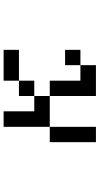

<svg xmlns="http://www.w3.org/2000/svg" viewBox="230 -712 540 1040"><g transform="rotate(-90 500.0 -192.0)"><path d="M250 57.6V-192.4H333V-442.4H417V-276.4H500V-359.4H583V-442.4H750V-359.4H583V-276.4H500V-192.4H583V-26.4H667V57.6H500V-192.4H333V57.6ZM667 -26.4V-109.4H750V-26.4Z"/></g></svg>

Font: KH Dot kagurazaka 12
Style: Regular
Weight: 400
Designer: Original version for X68000 by Keitarou Hiraki (http://hp.vector.co.jp/authors/VA000874/) / TrueType conversion by Homem
Version: Version 1.00.20150527